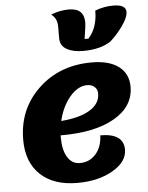

<svg xmlns="http://www.w3.org/2000/svg" viewBox="-60 -937 781 1010"><g transform="rotate(-5 330.5 -431.5)"><path d="M398 -664Q345 -664 311.5 -683Q278 -702 278 -741V-804Q278 -847 247 -869Q294 -888 341 -888Q422 -888 422 -813Q422 -794 411 -726H431Q480 -779 480 -870Q527 -888 576 -888Q643 -888 643 -849Q643 -820 612 -776.5Q581 -733 545 -701Q490 -664 398 -664ZM308 25Q183 25 113 -41Q43 -107 43 -225Q43 -387 155 -493.5Q267 -600 437 -600Q529 -600 579.5 -562Q630 -524 630 -455Q630 -351 526 -291Q422 -231 241 -232V-223Q241 -155 264.5 -116.5Q288 -78 330 -78Q381 -78 414 -115.5Q447 -153 449 -214Q572 -214 572 -128Q572 -64 495.5 -19.5Q419 25 308 25ZM403 -483Q354 -483 311.5 -433Q269 -383 251 -307Q350 -315 403.5 -348Q457 -381 457 -434Q457 -456 442 -469.5Q427 -483 403 -483Z"/></g></svg>

Font: Lemonada
Style: Bold
Weight: 700
Designer: Mohamed Gaber (Arabic), Eduardo Tunni (Latin)
Foundry: Kief Type Foundry
Version: Version 4.004